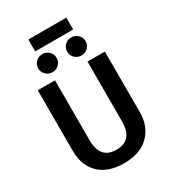

<svg xmlns="http://www.w3.org/2000/svg" viewBox="-241 -1136 1137 1274"><g transform="rotate(-30 328.0 -499.5)"><path d="M476 -923H185V-1014H476ZM217 -884Q246 -884 266.5 -864Q287 -844 287 -815Q287 -786 266.5 -766Q246 -746 217 -746Q187 -746 166.5 -766Q146 -786 146 -815Q146 -844 166.5 -864Q187 -884 217 -884ZM438 -884Q468 -884 488.5 -864Q509 -844 509 -815Q509 -786 488.5 -766Q468 -746 438 -746Q409 -746 388.5 -766Q368 -786 368 -815Q368 -844 388.5 -864Q409 -884 438 -884ZM585 -691V-226Q585 -118 517.5 -51.5Q450 15 327 15Q203 15 137 -50.5Q71 -116 71 -226V-691H203V-233Q203 -88 327 -88Q452 -88 452 -233V-691Z"/></g></svg>

Font: FiraGO Medium
Style: Regular
Weight: 500
Designer: bBox Type
Foundry: bBox Type GmbH
Version: Version 1.001;PS 001.001;hotconv 1.0.88;makeotf.lib2.5.64775